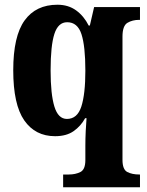

<svg xmlns="http://www.w3.org/2000/svg" viewBox="-20 -566 622 812"><path d="M247 226V172H271Q299 172 320 161.5Q341 151 341 111V50Q341 21 342.5 -11.5Q344 -44 346 -66H340Q322 -33 291.5 -11.5Q261 10 213 10Q129 10 82.5 -57Q36 -124 36 -269Q36 -413 84 -479.5Q132 -546 223 -546Q269 -546 302 -522Q335 -498 355 -458H360L378 -536H572V-482H568Q540 -482 519 -469.5Q498 -457 498 -411V110Q498 151 518.5 161.5Q539 172 569 172H572V226ZM263 -63Q307 -63 324 -115.5Q341 -168 341 -267Q341 -371 324.5 -421.5Q308 -472 264 -472Q226 -472 210 -422.5Q194 -373 194 -268Q194 -168 210 -115.5Q226 -63 263 -63Z"/></svg>

Font: Noto Serif Lao Condensed ExtraBold
Style: Regular
Weight: 800
Width: 3
Designer: Monotype Design Team
Foundry: Monotype Imaging Inc.
Version: Version 2.003; ttfautohint (v1.8.4.7-5d5b)